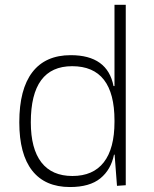

<svg xmlns="http://www.w3.org/2000/svg" viewBox="-20 -752 626 782"><path d="M265.1 9.8Q163.6 9.8 111.1 -57.1Q58.6 -124 58.6 -253.9Q58.6 -388.7 111.8 -458Q165 -527.3 268.1 -527.3Q418 -527.3 442.4 -401.4H446.3V-732.4H492.2V2.4L456.5 4.9L446.8 -122.1H444.3Q432.1 -61 388.7 -25.6Q345.2 9.8 265.1 9.8ZM446.3 -255.9V-261.2Q446.3 -482.4 273.9 -482.4Q105.5 -482.4 105.5 -253.9Q105.5 -146.5 148.4 -90.8Q191.4 -35.2 274.9 -35.2Q359.4 -35.2 402.8 -91.1Q446.3 -147 446.3 -255.9Z"/></svg>

Font: Cascadia Mono ExtraLight
Style: Regular
Weight: 200
Monospace: yes
Designer: Aaron Bell
Foundry: Saja Typeworks
Version: Version 2404.023; ttfautohint (v1.8.4)